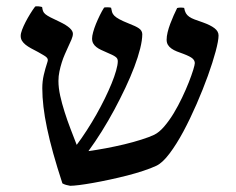

<svg xmlns="http://www.w3.org/2000/svg" viewBox="-20 -580 756 616"><path d="M357.9 -383.8Q357.9 -388.2 356.2 -391.6Q354.5 -395 350.3 -397.9Q346.2 -400.9 339.6 -404.1Q333 -407.2 322.8 -411.6Q313 -416 304.4 -419.9Q295.9 -423.8 289.3 -429Q282.7 -434.1 279.1 -440.7Q275.4 -447.3 275.4 -456.5Q275.4 -464.4 278.8 -476.8Q282.2 -489.3 287.8 -503.2Q293.5 -517.1 300.3 -531Q307.1 -544.9 314 -555.7Q316.9 -556.6 324.7 -556.6Q328.6 -556.6 331.8 -556.2Q335 -555.7 336.4 -555.2Q337.9 -546.9 339.6 -541Q341.3 -535.2 346.9 -529.5Q352.5 -523.9 363.3 -518.1Q374 -512.2 393.6 -504.4Q415.5 -496.1 425.8 -489Q436 -481.9 436.5 -470.7Q436.5 -451.2 429.7 -424.1Q422.9 -397 410.9 -365.2Q398.9 -333.5 382.3 -298.3Q365.7 -263.2 346.7 -227.8Q327.6 -192.4 306.4 -158.4Q285.2 -124.5 263.7 -95.2Q288.6 -98.6 318.8 -104.2Q349.1 -109.9 378.7 -116.9Q408.2 -124 433.6 -132.1Q459 -140.1 474.6 -147.5Q490.7 -155.3 506.8 -174.1Q522.9 -192.9 537.4 -216.8Q551.8 -240.7 564.2 -266.8Q576.7 -293 585.7 -315.9Q594.7 -338.9 599.9 -355.7Q605 -372.6 605 -377.4Q605 -385.7 597.7 -392.3Q590.3 -398.9 568.4 -407.2Q557.1 -411.1 547.4 -415Q537.6 -418.9 530.3 -424.1Q522.9 -429.2 518.8 -436Q514.6 -442.9 514.6 -452.6Q514.6 -463.4 517.8 -476.6Q521 -489.7 526.1 -503.4Q531.2 -517.1 537.1 -530.3Q543 -543.5 548.3 -554.2Q549.8 -554.7 552.7 -555.2Q555.7 -555.7 559.1 -555.7Q562.5 -555.7 565.9 -555.4Q569.3 -555.2 570.8 -554.7Q572.8 -543.9 576.4 -537.6Q580.1 -531.2 586.9 -526.4Q593.8 -521.5 604.2 -517.6Q614.7 -513.7 630.4 -508.3Q655.3 -499.5 668.2 -489.5Q681.2 -479.5 681.2 -466.3Q681.2 -449.7 671.9 -415Q662.6 -380.4 647 -336.9Q631.3 -293.5 610.8 -246.3Q590.3 -199.2 568.4 -158.2Q546.4 -117.2 523.9 -87.4Q501.5 -57.6 481.9 -48.3Q464.4 -40 439.9 -32Q415.5 -23.9 387.9 -16.8Q360.4 -9.8 332 -3.7Q303.7 2.4 278.8 6.8Q253.9 11.2 234.4 13.7Q214.8 16.1 205.1 16.1Q198.7 15.1 191.9 13.2Q185.1 11.2 180.2 8.3Q163.1 -43.9 150.9 -87.6Q138.7 -131.3 130.9 -168.7Q123 -206.1 119.4 -237.5Q115.7 -269 115.7 -296.9Q115.7 -319.3 120.4 -339.4Q125 -359.4 131.8 -379.9Q133.8 -385.3 133.3 -388.9Q132.8 -392.6 129.4 -396Q126 -399.4 119.1 -403.3Q112.3 -407.2 102.1 -413.1Q89.8 -419.4 79.6 -425Q69.3 -430.7 62 -436.5Q54.7 -442.4 50.5 -449.2Q46.4 -456.1 46.4 -464.8Q46.4 -472.7 50.8 -484.4Q55.2 -496.1 62 -509.3Q68.8 -522.5 76.9 -535.6Q85 -548.8 92.8 -559.1Q93.8 -559.6 96.9 -559.8Q100.1 -560.1 103.8 -559.6Q107.4 -559.1 110.6 -558.6Q113.8 -558.1 115.2 -557.1Q116.2 -549.3 118.2 -544.2Q120.1 -539.1 125.7 -534.4Q131.3 -529.8 142.1 -524.2Q152.8 -518.6 171.9 -509.8Q213.9 -489.7 213.9 -471.7Q213.9 -463.9 209.2 -452.9Q204.6 -441.9 197.8 -427.7Q193.4 -418 188 -405.8Q182.6 -393.6 178.2 -379.6Q173.8 -365.7 170.7 -350.8Q167.5 -335.9 167.5 -320.3Q167.5 -298.3 173.1 -272.9Q178.7 -247.6 187.3 -220.7Q195.8 -193.8 206.1 -167Q216.3 -140.1 226.1 -115.2Q242.2 -136.7 258.3 -161.6Q274.4 -186.5 289.1 -212.4Q303.7 -238.3 316.2 -263.7Q328.6 -289.1 337.9 -311.8Q347.2 -334.5 352.5 -353.3Q357.9 -372.1 357.9 -383.8Z"/></svg>

Font: Federov2
Style: Regular
Weight: 400
Designer: Olexa M. Volochay | Cyreal.org
Foundry: Olexa M. Volochay | Cyreal.org
Version: Version 1.000